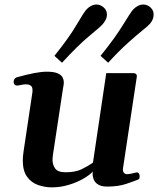

<svg xmlns="http://www.w3.org/2000/svg" viewBox="-20 -805 691 839"><path d="M207 13.7Q174.3 13.7 145 2.9Q115.7 -7.8 97.7 -33.4Q79.6 -59.1 79.6 -104Q79.6 -120.6 83 -143.6L121.6 -401.4Q122.1 -404.8 122.1 -410.2Q122.1 -426.3 113.5 -431.4Q105 -436.5 93.3 -436.5Q83 -436.5 71.8 -433.8Q60.5 -431.2 53.7 -431.2Q42 -431.2 39.6 -445.3Q38.6 -450.7 42.2 -457.8Q45.9 -464.8 53.7 -467.3Q140.1 -491.7 184.1 -491.7Q215.8 -491.7 231.9 -484.6Q248 -477.5 253.4 -466.8Q258.8 -456.1 258.8 -445.3Q258.8 -436.5 257.1 -428.7Q255.4 -420.9 254.9 -416L211.4 -128.9Q210.9 -123.5 210.2 -117.7Q209.5 -111.8 209.5 -106.4Q209.5 -85 221.2 -68.6Q232.9 -52.2 267.1 -52.2Q309.6 -52.2 337.2 -65.7Q364.7 -79.1 386.2 -94.2L444.3 -485.4H562Q578.1 -485.4 578.1 -471.7L517.6 -70.3Q515.6 -57.1 521 -50.5Q526.4 -43.9 535.6 -43.9Q543.9 -43.9 555.2 -46.6Q566.4 -49.3 575.2 -51.3Q582.5 -52.7 586.4 -47.6Q590.3 -42.5 590.3 -34.2Q590.3 -29.8 589.1 -25.9Q587.9 -22 584 -20.5Q567.4 -13.7 532.2 -1.7Q497.1 10.3 448.7 10.3Q423.8 10.3 409.9 2Q396 -6.3 390.4 -19Q384.8 -31.7 384.8 -45.4Q384.8 -47.9 385 -50.5Q385.3 -53.2 385.7 -55.7Q372.6 -40.5 344.2 -24.2Q315.9 -7.8 280 2.9Q244.1 13.7 207 13.7ZM452.6 -530.8 419.4 -561Q482.9 -639.6 516.8 -695.3Q550.8 -751 562 -763.7Q570.8 -772.9 582.3 -779.1Q593.8 -785.2 606.4 -785.2Q623 -785.2 636.7 -773.4Q651.4 -760.3 651.4 -741.7Q651.4 -729.5 646.7 -719Q642.1 -708.5 633.8 -699.7Q626.5 -691.4 601.6 -671.4Q576.7 -651.4 538.3 -616.9Q500 -582.5 452.6 -530.8ZM251 -530.8 217.8 -561Q281.2 -639.6 314 -695.6Q346.7 -751.5 357.9 -763.7Q366.2 -772.9 377.9 -779.1Q389.6 -785.2 401.9 -785.2Q418 -785.2 432.1 -773.4Q447.3 -760.7 447.3 -741.2Q447.3 -729.5 441.9 -719Q436.5 -708.5 429.2 -699.7Q418 -687 370.1 -647.7Q322.3 -608.4 251 -530.8Z"/></svg>

Font: Gelasio SemiBold
Style: Italic
Weight: 600
Italic angle: -8.5°
Designer: Eben Sorkin
Foundry: Eben Sorkin
Version: Version 1.008